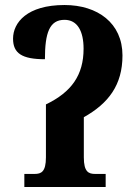

<svg xmlns="http://www.w3.org/2000/svg" viewBox="-20 -745 554 765"><path d="M77 0H401V-52H359C333 -52 314 -60 314 -118V-278C412 -333 468 -406 468 -524C468 -653 369 -725 237 -725C88 -725 32 -655 32 -591C32 -533 67 -509 159 -509C159 -614 177 -666 237 -666C289 -666 313 -620 313 -551C313 -446 265 -378 163 -329V-118C163 -60 144 -52 118 -52H77Z"/></svg>

Font: Noto Serif SemiCondensed
Style: Bold
Weight: 700
Width: 4
Designer: Monotype Design Team
Foundry: Monotype Imaging Inc.
Version: Version 2.015